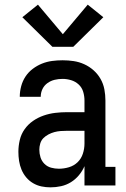

<svg xmlns="http://www.w3.org/2000/svg" viewBox="-20 -797 540 825"><path d="M197 8Q177 8 158 4Q139 0 122 -10Q105 -20 92.5 -35Q80 -50 72.5 -68Q65 -86 62 -105.5Q59 -125 59 -145Q59 -170 65 -195.5Q71 -221 86 -242Q101 -263 122 -277.5Q143 -292 167.5 -300.5Q192 -309 217.5 -312Q243 -315 268 -315H343V-365Q343 -384 337.5 -402.5Q332 -421 318 -434Q304 -447 285.5 -452.5Q267 -458 249 -458Q231 -458 214.5 -454Q198 -450 184 -440Q170 -430 162.5 -414.5Q155 -399 155 -381Q155 -381 155 -381Q155 -381 155 -381H65Q65 -381 65 -381.5Q65 -382 65 -382Q65 -404 71 -426.5Q77 -449 89.5 -468Q102 -487 120.5 -501Q139 -515 160 -523.5Q181 -532 203.5 -535Q226 -538 249 -538Q273 -538 296.5 -534.5Q320 -531 342 -521Q364 -511 382 -495Q400 -479 412 -458Q424 -437 428.5 -413Q433 -389 433 -365V-80H476V0H343V-83Q334 -62 319 -44Q304 -26 284.5 -14Q265 -2 242.5 3Q220 8 197 8ZM233 -72Q255 -72 276.5 -78.5Q298 -85 313.5 -100Q329 -115 336 -136.5Q343 -158 343 -180V-235H268Q255 -235 241 -234Q227 -233 214 -229.5Q201 -226 188.5 -219.5Q176 -213 166.5 -203.5Q157 -194 153 -180.5Q149 -167 149 -154Q149 -137 154 -121Q159 -105 171 -93Q183 -81 199.5 -76.5Q216 -72 233 -72ZM205 -596 76 -723 143 -777 250 -650 357 -777 424 -723 295 -596Z"/></svg>

Font: Iosevka Slab Medium
Style: Regular
Weight: 500
Monospace: yes
Designer: Belleve Invis
Foundry: Belleve Invis
Version: Version 11.1.1; ttfautohint (v1.8.3)